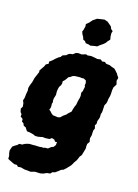

<svg xmlns="http://www.w3.org/2000/svg" viewBox="-141 -818 799 1115"><g transform="rotate(15 259.0 -260.5)"><path d="M137 219.4 119.8 218.2 99 212.2 78.6 213 71.6 204.2 54.4 203.8 22.8 188.4 13.4 183 13.8 165 9.8 148.8 8.4 133.2 17.2 108.4 33.2 97.4 43.4 91.8 52.6 82.4 69.6 82.2 84.6 74 99.4 69.6 110.2 67.4 131.6 68 144.2 67.6 169.8 68.8 183.8 67.4 198 68.4 200 65.4H220.2L237.4 52L249.6 47.8L260 34L261.6 16L250 16.6L243 6L227.4 0.8L215.2 9.8L190.6 11.2L172.2 9.2L164.8 11.2L146.6 14.4L129.6 14.2L117.2 8.4L94.2 2.4L77.2 0.6L70 -10L63.6 -20L51.2 -25L44.6 -40L34.4 -46.4L34 -62.2L19.2 -73.4L20.8 -87.2L12.2 -98.2L8.2 -117.4L16.8 -132L14.4 -152.4L8.4 -166.8L13.8 -184.2L16.4 -208.4L20.2 -227.8L19.2 -245L23.8 -261.4L32.6 -283.4L39.6 -310.6L45 -323L56.8 -350.8L55 -358.2L64 -372.2L75.8 -389L82 -403L97.4 -411.2L96.2 -423.2L116.8 -439L127.8 -449.6L145 -463L152 -465.6L162.8 -479L182.4 -485.2L193.4 -494.8L202.2 -498.8L217.6 -500.4L234.4 -512.8L249.2 -515.2L268.2 -512.8L293.2 -520.4L302.4 -516.2L323.8 -518.2L348.4 -514.2L362.2 -511L383.8 -513.4L392.8 -504.2L409.4 -505.8L420.8 -497L440.8 -495L457.4 -487.8L472.2 -483L480.8 -474.8L496.2 -457.2L498.2 -452.2L509 -436.4L503.8 -417.6L509 -396.2L495.8 -375.2L492.8 -357.2L492 -336.6L490.4 -323.4L484.4 -300.4L483.8 -290.2L480.6 -276.8L472.4 -262L470.8 -235.8L469.8 -220.2L465.4 -207.2L465.2 -188L462.2 -177.8L456.4 -163L456 -145.8L449 -135.4L453.8 -117.4L448.2 -105L446.6 -91L446.4 -75.6L440.8 -54.6L444.4 -34L434 -19.2L432.4 -5.8L432.8 8.2L426.4 30.6L420 51.8L410.6 63.4L400.2 87.6L388.6 103.6L382.2 115.4L375.4 125.8L355.4 147L340.2 160.8L325.8 165.8L313.8 175.8L296.6 188L280.2 192.2L271.4 202.4L251 204.6L233.2 212.8L214.8 216.6L183 215.4L156.6 222ZM228.2 -124.6 242 -127.6 256.6 -141.8 272.2 -152.2 281.2 -162.4 297.6 -177 300 -187 306.2 -207.4 313.2 -222.6 316.6 -241.8 319.8 -255.2 323 -266 325 -279.4 323.6 -291.2 324.2 -300.2 330 -308.8 331.8 -320.6 335.4 -336.4 332 -344.4 334.4 -358.6 330.6 -373.4 316 -381.2 301.8 -380.6 294.6 -382.4 281.4 -382 263 -381.4 250.4 -378.2 236.8 -368.4 228.8 -365.8 219 -351.6 212.4 -343.2 202.2 -333.8 202.4 -321 198.8 -308.6 193 -301.4 189 -292.2 185.6 -276.2 184.6 -267.8 185 -247.2 178.2 -224.6 176.8 -212 178.4 -200.2 175.2 -191.6 175.8 -177.8 174.6 -166.6 169.6 -154.6 180.4 -145.8 186.2 -138.6 198.6 -128.4 209 -127.4ZM303.2 -575.2 293.8 -579 274 -582.2 266.6 -593 255.4 -597.8 250 -614.2 242.8 -626 236.8 -642.4 241.8 -653.4 247.4 -676.4 246.2 -689.4 261.6 -702 279 -721.4 301.6 -736.4 320.4 -739.2 344.6 -742.6 364.8 -735.6 375.8 -726.2 389.6 -714.2 395.8 -699.4 407.2 -689.8 403 -677.6 403.4 -656.6 406.6 -639 393.4 -624.8 386.2 -614.4 374 -603.8 356 -591.6 343 -581 331 -580.2Z"/></g></svg>

Font: Winky Rough
Style: Italic
Weight: 400
Italic angle: -8.97852°
Designer: Simon Atzbach
Foundry: typofactur
Version: Version 1.206